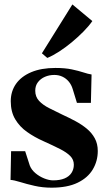

<svg xmlns="http://www.w3.org/2000/svg" viewBox="-20 -835 482 866"><path d="M212.5 11.5Q172 11.5 135.8 3.2Q99.5 -5 71.5 -13.8Q43.5 -22.5 27.5 -23.5L30 -153H93.5L114.5 -88Q122 -69 139.8 -54Q157.5 -39 179.5 -30.2Q201.5 -21.5 219.5 -21.5Q250.5 -21.5 271.2 -30.2Q292 -39 302.5 -55.2Q313 -71.5 313 -92Q313 -115 297 -131.2Q281 -147.5 250.5 -163Q220 -178.5 175.5 -198.5Q136 -216 102.5 -239.5Q69 -263 48.8 -296.8Q28.5 -330.5 28.5 -378.5Q28.5 -423 52.2 -456.8Q76 -490.5 121 -509.5Q166 -528.5 230 -528.5Q273.5 -528.5 304 -522Q334.5 -515.5 355.8 -508.5Q377 -501.5 393 -499L390 -371H327L308 -433Q302 -453 290 -467.2Q278 -481.5 261.5 -489.2Q245 -497 225 -497Q202 -497 182.5 -488.5Q163 -480 151 -464.2Q139 -448.5 139 -426Q139 -398.5 156.2 -380Q173.5 -361.5 201.2 -347.5Q229 -333.5 261 -318Q291.5 -304 320 -288.8Q348.5 -273.5 371.2 -254.8Q394 -236 407.5 -211.2Q421 -186.5 421 -154Q421 -108.5 398.5 -70.8Q376 -33 330 -10.8Q284 11.5 212.5 11.5ZM193 -574 169 -594.5 306.5 -815 396.5 -740Q380.5 -717 356 -692.2Q331.5 -667.5 303.5 -644.2Q275.5 -621 247 -602.5Q218.5 -584 194 -574Z"/></svg>

Font: Merriweather 120pt
Style: Bold
Weight: 700
Designer: Eben Sorkin
Foundry: Eben Sorkin
Version: Version 2.100